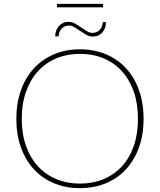

<svg xmlns="http://www.w3.org/2000/svg" viewBox="-20 -966 827 993"><path d="M722.5 -351.5Q722.5 -269 698.5 -202.8Q674.5 -136.5 631 -89.8Q587.5 -43 527 -18Q466.5 7 393 7Q320.5 7 260 -18Q199.5 -43 156 -89.8Q112.5 -136.5 88.5 -202.8Q64.5 -269 64.5 -351.5Q64.5 -433.5 88.5 -500Q112.5 -566.5 156 -613.2Q199.5 -660 260 -685.5Q320.5 -711 393 -711Q466.5 -711 527 -685.8Q587.5 -660.5 631 -613.8Q674.5 -567 698.5 -500.5Q722.5 -434 722.5 -351.5ZM693.5 -351.5Q693.5 -430 671.8 -492.2Q650 -554.5 610.2 -598Q570.5 -641.5 515.2 -664.5Q460 -687.5 393 -687.5Q327 -687.5 271.8 -664.5Q216.5 -641.5 176.8 -598Q137 -554.5 114.8 -492.2Q92.5 -430 92.5 -351.5Q92.5 -273 114.8 -210.8Q137 -148.5 176.8 -105.5Q216.5 -62.5 271.8 -39.5Q327 -16.5 393 -16.5Q460 -16.5 515.2 -39.5Q570.5 -62.5 610.2 -105.5Q650 -148.5 671.8 -210.8Q693.5 -273 693.5 -351.5ZM274.5 -946H513.5V-928H274.5ZM458 -796Q482.5 -796 496.5 -812.2Q510.5 -828.5 511.5 -851.5H528Q528 -836.5 523.5 -823Q519 -809.5 510.2 -799.2Q501.5 -789 488.8 -783Q476 -777 459.5 -777Q442 -777 426.2 -786Q410.5 -795 395.2 -805.5Q380 -816 365.5 -825Q351 -834 336.5 -834Q324.5 -834 314.8 -829.5Q305 -825 298 -817.2Q291 -809.5 287.2 -799.2Q283.5 -789 283 -778H265.5Q265.5 -793 270.2 -806.5Q275 -820 284 -830.5Q293 -841 305.8 -847Q318.5 -853 334.5 -853Q352 -853 368 -844Q384 -835 399.2 -824.5Q414.5 -814 429 -805Q443.5 -796 458 -796Z"/></svg>

Font: Lato 2
Style: Regular
Weight: 200
Designer: Lukasz Dziedzic with Adam Twardoch and Botio Nikoltchev
Foundry: tyPoland Lukasz Dziedzic
Version: Version 2.015; 2015-08-06; http://www.latofonts.com/